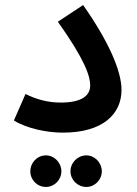

<svg xmlns="http://www.w3.org/2000/svg" viewBox="-20 -519 542 760"><path d="M35 -42C87 -10 166 6 229 6C389 6 461 -69 461 -163C461 -240 408 -358 309 -499L209 -433C317 -281 337 -217 337 -181C337 -138 300 -113 220 -113C167 -113 121 -127 81 -147ZM322 221C355 221 383 193 383 159C383 125 355 96 322 96C287 96 259 125 259 159C259 193 287 221 322 221ZM162 221C195 221 223 193 223 159C223 125 195 96 162 96C127 96 100 125 100 159C100 193 127 221 162 221Z"/></svg>

Font: Noto Sans Arabic UI SmBd
Style: Regular
Weight: 600
Designer: Monotype Design Team, Nadine Chahine and Nizar Qandah
Foundry: Monotype Imaging Inc.
Version: Version 2.010